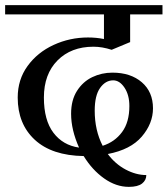

<svg xmlns="http://www.w3.org/2000/svg" viewBox="-32 -620 653 748"><path d="M139 -240Q139 -152 176 -103Q213 -54 276 -45Q245 -114 245 -177Q245 -230 268 -266Q291 -302 327.5 -319.5Q364 -337 406 -337Q477 -337 520.5 -299.5Q564 -262 564 -198Q564 -139 520.5 -88Q477 -37 388 -20Q417 19 457.5 40.5Q498 62 538 62Q538 82 521.5 95Q505 108 470 108Q420 108 373.5 75Q327 42 294 -12Q170 -14 103.5 -75.5Q37 -137 37 -240Q37 -310 75.5 -363Q114 -416 177 -445Q240 -474 311 -474Q343 -474 373 -468V-564H-12V-600H601V-564H475V-456L403 -426Q366 -438 332 -438Q245 -438 192 -384.5Q139 -331 139 -240ZM337 -189Q337 -112 368 -52Q415 -67 443.5 -105.5Q472 -144 472 -207Q472 -250 453 -278.5Q434 -307 409 -307Q379 -307 358 -277.5Q337 -248 337 -189Z"/></svg>

Font: Arya
Style: Regular
Weight: 400
Designer: Eduardo Rodriguez Tunni, Modular Infotech
Foundry: Eduardo Rodriguez Tunni, Modular Infotech
Version: Version 1.002